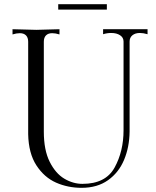

<svg xmlns="http://www.w3.org/2000/svg" viewBox="-20 -880 747 920"><path d="M115 -237V-680Q115 -700 104.5 -710.5Q94 -721 75 -721Q59 -721 40 -715V-740L78 -739Q128 -737 154 -737Q180 -737 228 -739L265 -740V-715Q246 -721 230 -721Q211 -721 200.5 -710.5Q190 -700 190 -680V-249Q190 -161 218 -105Q246 -49 288 -24Q330 1 375 1Q486 1 529 -77Q572 -155 572 -256V-681Q572 -700 555.5 -711Q539 -722 513 -722Q493 -722 474 -716V-740H687V-716Q667 -722 650 -722Q628 -722 614.5 -711Q601 -700 601 -681V-249Q600 -175 574.5 -114Q549 -53 497.5 -16.5Q446 20 371 20Q305 20 248.5 -5Q192 -30 154.5 -87.5Q117 -145 115 -237ZM259 -860H492V-834H259Z"/></svg>

Font: Viaoda Libre
Style: Regular
Weight: 400
Designer: Gydient
Version: Version 2.000